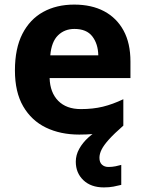

<svg xmlns="http://www.w3.org/2000/svg" viewBox="-20 -576 631 836"><path d="M413 111Q413 131 424 141Q435 151 452 151Q468 151 483 148Q498 145 508 142V229Q492 233 474 236.5Q456 240 432 240Q376 240 343 208.5Q310 177 310 128Q310 99 325 72Q340 45 365 22.5Q390 0 420 -17L517 -29Q477 6 454.5 31Q432 56 422.5 75Q413 94 413 111ZM303 -556Q379 -556 433.5 -527Q488 -498 518 -443Q548 -388 548 -308V-236H196Q198 -173 233.5 -137Q269 -101 332 -101Q385 -101 428 -111.5Q471 -122 517 -144V-29Q477 -9 432.5 0.5Q388 10 325 10Q243 10 180 -20.5Q117 -51 81 -113Q45 -175 45 -269Q45 -365 77.5 -428.5Q110 -492 168 -524Q226 -556 303 -556ZM304 -450Q261 -450 232.5 -422Q204 -394 199 -335H408Q407 -385 382 -417.5Q357 -450 304 -450Z"/></svg>

Font: Noto Sans New Tai Lue
Style: Bold
Weight: 700
Version: Version 2.003